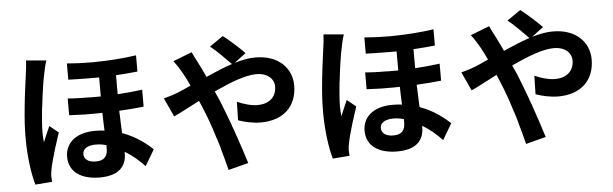

<svg xmlns="http://www.w3.org/2000/svg" viewBox="-53 -1026 4106 1286"><g transform="rotate(-5 2000.0 -383.5)"><path d="M252 41C251 27 251 11 250 1C250 -10 253 -31 256 -45C263 -80 278 -134 295 -190L299 -201C307 -229 317 -257 326 -284L266 -333C262 -322 257 -312 252 -301L248 -292C248 -290 247 -289 246 -287L240 -273C233 -258 227 -242 221 -227C218 -247 217 -276 217 -296C217 -335 222 -394 228 -454L230 -465C240 -555 254 -646 263 -685C266 -703 277 -752 285 -772L149 -784C148 -752 143 -714 139 -687C132 -634 117 -530 108 -422L107 -410C106 -401 106 -391 105 -381L104 -370C102 -335 101 -301 101 -269C101 -133 119 -20 139 50L252 41ZM754 -108V-117C802 -89 846 -51 886 -9L950 -117C912 -152 846 -208 748 -243C746 -281 744 -324 743 -368L742 -379C742 -384 742 -389 742 -394C804 -397 858 -401 907 -407V-521C855 -514 801 -509 741 -505V-633C795 -636 842 -640 886 -645V-754C805 -742 708 -734 598 -733H587C534 -733 478 -735 420 -740V-631C443 -630 465 -629 486 -629H497C526 -628 555 -628 584 -628H594C595 -628 597 -628 599 -628H608C615 -628 621 -628 627 -628V-500C621 -500 614 -500 608 -500H593H584H574C572 -500 571 -500 569 -500H559C558 -500 556 -500 555 -500L545 -501C535 -501 525 -501 516 -501H506C498 -501 489 -502 481 -502H471C449 -503 427 -504 405 -506V-393C441 -391 476 -390 510 -389H520C522 -389 524 -389 525 -389H535C540 -389 545 -389 550 -389H560C566 -389 573 -389 579 -389H589H599C609 -390 619 -390 628 -390C629 -351 630 -308 632 -270C611 -273 592 -274 569 -274C433 -274 367 -204 367 -117C367 -9 457 40 573 40C702 40 754 -19 754 -108ZM477 -126C477 -159 508 -182 565 -182C589 -182 611 -179 636 -172V-148C636 -100 616 -69 557 -69C508 -69 477 -89 477 -126Z M1572 30C1556 -22 1532 -96 1506 -170L1502 -181C1501 -184 1500 -188 1499 -191L1495 -202C1492 -209 1490 -216 1487 -222L1484 -233C1460 -298 1436 -360 1418 -405C1409 -425 1400 -446 1390 -467C1392 -467 1394 -468 1395 -469L1406 -474C1507 -520 1604 -558 1678 -558C1753 -558 1796 -516 1796 -465C1796 -393 1744 -351 1669 -351C1625 -351 1577 -366 1532 -385L1529 -261C1567 -247 1626 -233 1680 -233C1833 -233 1924 -321 1924 -461C1924 -577 1836 -670 1681 -670C1636 -670 1590 -661 1540 -646L1618 -705C1584 -741 1512 -805 1476 -832L1385 -769C1423 -740 1485 -677 1521 -640C1464 -621 1405 -596 1344 -569C1328 -603 1313 -635 1298 -664C1287 -683 1268 -724 1259 -742L1132 -693C1152 -667 1175 -631 1189 -606C1204 -580 1218 -550 1232 -520C1222 -516 1212 -511 1201 -506L1192 -502L1184 -498C1170 -492 1157 -486 1144 -481C1128 -474 1086 -460 1047 -450L1105 -324C1148 -343 1208 -377 1280 -413C1289 -393 1297 -372 1306 -351C1329 -297 1351 -234 1371 -169L1374 -159C1378 -150 1381 -140 1384 -130L1387 -120C1390 -110 1393 -100 1396 -90L1398 -80C1413 -29 1426 21 1437 65L1572 30Z M2252 41C2251 27 2251 11 2250 1C2250 -10 2253 -31 2256 -45C2263 -80 2278 -134 2295 -190L2299 -201C2307 -229 2317 -257 2326 -284L2266 -333C2262 -322 2257 -312 2252 -301L2248 -292C2248 -290 2247 -289 2246 -287L2240 -273C2233 -258 2227 -242 2221 -227C2218 -247 2217 -276 2217 -296C2217 -335 2222 -394 2228 -454L2230 -465C2240 -555 2254 -646 2263 -685C2266 -703 2277 -752 2285 -772L2149 -784C2148 -752 2143 -714 2139 -687C2132 -634 2117 -530 2108 -422L2107 -410C2106 -401 2106 -391 2105 -381L2104 -370C2102 -335 2101 -301 2101 -269C2101 -133 2119 -20 2139 50L2252 41ZM2754 -108V-117C2802 -89 2846 -51 2886 -9L2950 -117C2912 -152 2846 -208 2748 -243C2746 -281 2744 -324 2743 -368L2742 -379C2742 -384 2742 -389 2742 -394C2804 -397 2858 -401 2907 -407V-521C2855 -514 2801 -509 2741 -505V-633C2795 -636 2842 -640 2886 -645V-754C2805 -742 2708 -734 2598 -733H2587C2534 -733 2478 -735 2420 -740V-631C2443 -630 2465 -629 2486 -629H2497C2526 -628 2555 -628 2584 -628H2594C2595 -628 2597 -628 2599 -628H2608C2615 -628 2621 -628 2627 -628V-500C2621 -500 2614 -500 2608 -500H2593H2584H2574C2572 -500 2571 -500 2569 -500H2559C2558 -500 2556 -500 2555 -500L2545 -501C2535 -501 2525 -501 2516 -501H2506C2498 -501 2489 -502 2481 -502H2471C2449 -503 2427 -504 2405 -506V-393C2441 -391 2476 -390 2510 -389H2520C2522 -389 2524 -389 2525 -389H2535C2540 -389 2545 -389 2550 -389H2560C2566 -389 2573 -389 2579 -389H2589H2599C2609 -390 2619 -390 2628 -390C2629 -351 2630 -308 2632 -270C2611 -273 2592 -274 2569 -274C2433 -274 2367 -204 2367 -117C2367 -9 2457 40 2573 40C2702 40 2754 -19 2754 -108ZM2477 -126C2477 -159 2508 -182 2565 -182C2589 -182 2611 -179 2636 -172V-148C2636 -100 2616 -69 2557 -69C2508 -69 2477 -89 2477 -126Z M3572 30C3556 -22 3532 -96 3506 -170L3502 -181C3501 -184 3500 -188 3499 -191L3495 -202C3492 -209 3490 -216 3487 -222L3484 -233C3460 -298 3436 -360 3418 -405C3409 -425 3400 -446 3390 -467C3392 -467 3394 -468 3395 -469L3406 -474C3507 -520 3604 -558 3678 -558C3753 -558 3796 -516 3796 -465C3796 -393 3744 -351 3669 -351C3625 -351 3577 -366 3532 -385L3529 -261C3567 -247 3626 -233 3680 -233C3833 -233 3924 -321 3924 -461C3924 -577 3836 -670 3681 -670C3636 -670 3590 -661 3540 -646L3618 -705C3584 -741 3512 -805 3476 -832L3385 -769C3423 -740 3485 -677 3521 -640C3464 -621 3405 -596 3344 -569C3328 -603 3313 -635 3298 -664C3287 -683 3268 -724 3259 -742L3132 -693C3152 -667 3175 -631 3189 -606C3204 -580 3218 -550 3232 -520C3222 -516 3212 -511 3201 -506L3192 -502L3184 -498C3170 -492 3157 -486 3144 -481C3128 -474 3086 -460 3047 -450L3105 -324C3148 -343 3208 -377 3280 -413C3289 -393 3297 -372 3306 -351C3329 -297 3351 -234 3371 -169L3374 -159C3378 -150 3381 -140 3384 -130L3387 -120C3390 -110 3393 -100 3396 -90L3398 -80C3413 -29 3426 21 3437 65L3572 30Z"/></g></svg>

Font: Glow Sans SC Normal
Style: Bold
Weight: 700
Designer: Ryoko NISHIZUKA (kana, bopomofo & ideographs); Paul D. Hunt (Latin, Greek & Cyrillic); Sandoll Communications, Soo-young
Version: Version 0.93